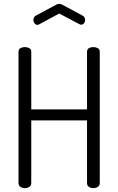

<svg xmlns="http://www.w3.org/2000/svg" viewBox="-20 -975 613 995"><path d="M183 -849Q181 -848 178.5 -847Q176 -846 174 -846Q166 -846 159.5 -853.5Q153 -861 153 -872Q153 -878 156 -884Q159 -890 166 -894L270 -950Q278 -955 287 -955Q296 -955 304 -950L408 -894Q415 -891 418 -884.5Q421 -878 421 -871Q421 -861 415 -854Q409 -847 401 -847Q399 -847 396 -848Q393 -849 391 -850L287 -905ZM431 -351H142V-26Q142 -13 131.5 -6.5Q121 0 109 0Q96 0 86 -6.5Q76 -13 76 -26V-707Q76 -720 86 -725.5Q96 -731 109 -731Q121 -731 131.5 -725.5Q142 -720 142 -707V-408H431V-707Q431 -720 441 -725.5Q451 -731 464 -731Q476 -731 486.5 -725.5Q497 -720 497 -707V-26Q497 -13 486.5 -6.5Q476 0 464 0Q451 0 441 -6.5Q431 -13 431 -26Z"/></svg>

Font: Dosis
Style: Book
Weight: 400
Designer: EdgarTolentino, PabloImpallari, IginoMarini
Foundry: EdgarTolentino, PabloImpallari, IginoMarini
Version: Version 1.007